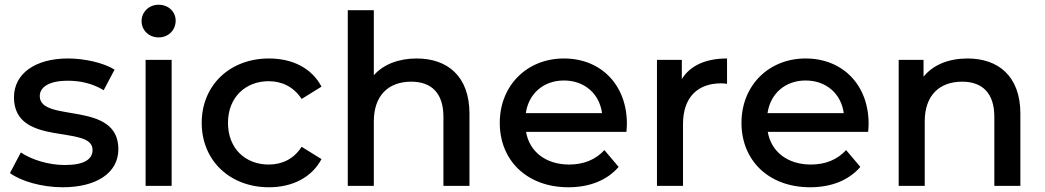

<svg xmlns="http://www.w3.org/2000/svg" viewBox="-20 -785 4412 811"><path d="M245 6C388 6 480 -55 480 -155C480 -363 148 -264 148 -379C148 -417 187 -444 266 -444C317 -444 368 -434 418 -404L464 -491C417 -520 337 -538 267 -538C129 -538 39 -474 39 -374C39 -161 371 -261 371 -152C371 -112 336 -88 253 -88C186 -88 114 -110 68 -141L22 -54C68 -20 156 6 245 6Z M705 0V-532H595V0ZM650 -627C692 -627 722 -658 722 -698C722 -736 691 -765 650 -765C609 -765 578 -734 578 -696C578 -657 609 -627 650 -627Z M1116 6C1216 6 1297 -36 1338 -113L1254 -165C1221 -113 1171 -90 1115 -90C1017 -90 943 -157 943 -266C943 -374 1017 -442 1115 -442C1171 -442 1221 -418 1254 -367L1338 -419C1297 -497 1216 -538 1116 -538C951 -538 832 -425 832 -266C832 -107 951 6 1116 6Z M1740 -538C1664 -538 1599 -513 1559 -467V-742H1449V0H1559V-272C1559 -383 1622 -440 1717 -440C1803 -440 1853 -391 1853 -292V0H1963V-305C1963 -464 1869 -538 1740 -538Z M2201 -307C2213 -390 2276 -445 2362 -445C2449 -445 2512 -389 2523 -307ZM2381 6C2471 6 2545 -24 2593 -80L2533 -151C2495 -110 2445 -90 2384 -90C2285 -90 2216 -145 2202 -228H2626C2627 -239 2628 -253 2628 -262C2628 -427 2518 -538 2362 -538C2206 -538 2091 -424 2091 -266C2091 -107 2206 6 2381 6Z M2865 -261C2865 -374 2927 -433 3026 -433C3034 -433 3042 -432 3051 -431V-538C2961 -538 2895 -508 2860 -451V-532H2755V0H2865Z M3222 -307C3234 -390 3297 -445 3383 -445C3470 -445 3533 -389 3544 -307ZM3402 6C3492 6 3566 -24 3614 -80L3554 -151C3516 -110 3466 -90 3405 -90C3306 -90 3237 -145 3223 -228H3647C3648 -239 3649 -253 3649 -262C3649 -427 3539 -538 3383 -538C3227 -538 3112 -424 3112 -266C3112 -107 3227 6 3402 6Z M4067 -538C3987 -538 3921 -511 3881 -461V-532H3776V0H3886V-272C3886 -383 3949 -440 4044 -440C4130 -440 4180 -391 4180 -292V0H4290V-305C4290 -464 4196 -538 4067 -538Z"/></svg>

Font: Montserrat-Alt1 SemBd
Style: Regular
Weight: 600
Designer: Differentunic
Foundry: Differentunic
Version: Version 7.222